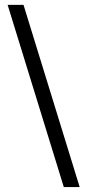

<svg xmlns="http://www.w3.org/2000/svg" viewBox="-20 -718 347 786"><path d="M76.2 -698.2 306.2 47.9H241.2L11.2 -698.2Z"/></svg>

Font: Linux Libertine
Style: Semibold
Weight: 600
Designer: Philipp H. Poll
Foundry: Philipp H. Poll
Version: Version 5.1.2 ; ttfautohint (v0.9)